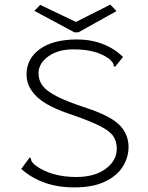

<svg xmlns="http://www.w3.org/2000/svg" viewBox="-20 -802 640 832"><path d="M302 10Q230 10 173 -10.5Q116 -31 72 -70L103 -112L109 -120L114 -115Q114 -108 118 -101.5Q122 -95 134 -85Q166 -61 211 -48Q256 -35 310 -35Q390 -35 438 -70.5Q486 -106 486 -158Q486 -189 471 -211.5Q456 -234 415 -255Q374 -276 297 -303Q187 -338 141 -381.5Q95 -425 95 -479Q95 -548 153 -589.5Q211 -631 314 -631Q375 -631 426 -611Q477 -591 513 -555L484 -519L478 -512L473 -516Q473 -523 469 -529.5Q465 -536 453 -547Q424 -568 386.5 -578Q349 -588 301 -588Q234 -589 190.5 -558.5Q147 -528 147 -484Q147 -454 164.5 -430.5Q182 -407 227 -384Q272 -361 355 -334Q458 -300 497.5 -260.5Q537 -221 537 -165Q537 -120 512 -80Q487 -40 435 -15Q383 10 302 10ZM458 -782 485 -754 320 -662H302L129 -755L154 -781L309 -707Z"/></svg>

Font: Inconsolata Expanded Light
Style: Regular
Weight: 300
Width: 7
Monospace: yes
Designer: Raph Levien, Cyreal, Brenton Simpson
Foundry: Raph Levien, Cyreal, Google
Version: Version 3.001; ttfautohint (v1.8.2.53-6de2)